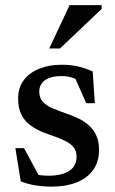

<svg xmlns="http://www.w3.org/2000/svg" viewBox="-20 -700 437 731"><path d="M214 -453.5Q247 -453.5 273.8 -447.8Q300.5 -442 333 -428L341 -307H308.5L254.5 -428.5L297.5 -384Q276 -397.5 256 -404Q236 -410.5 215 -410.5Q174 -410.5 151.8 -395Q129.5 -379.5 129.5 -351.5Q129.5 -327.5 142.5 -313Q155.5 -298.5 179.8 -288Q204 -277.5 236 -266.5Q260 -258.5 281.8 -247.5Q303.5 -236.5 320.5 -220.8Q337.5 -205 347.2 -182.8Q357 -160.5 357 -129Q357 -83.5 334.2 -52.2Q311.5 -21 271 -5.2Q230.5 10.5 177 10.5Q143.5 10.5 113.8 5.5Q84 0.5 59 -9.5L38.5 -136H71.5L140.5 -8L76 -50Q94.5 -42 109.2 -38Q124 -34 137.5 -32.5Q151 -31 164 -31Q215 -31 243.2 -49.2Q271.5 -67.5 271.5 -103.5Q271.5 -124 261.8 -137.2Q252 -150.5 235 -160Q218 -169.5 196.5 -177.2Q175 -185 151.5 -193.5Q120.5 -205 97.5 -221.5Q74.5 -238 61.8 -263Q49 -288 49 -324.5Q49 -366 70.2 -394.5Q91.5 -423 129 -438.2Q166.5 -453.5 214 -453.5ZM167.5 -515.5 245 -680.5H367V-666L208.5 -515.5Z"/></svg>

Font: Newsreader 16pt Medium
Style: Regular
Weight: 500
Designer: Hugues Gentile
Foundry: Production Type
Version: Version 1.003